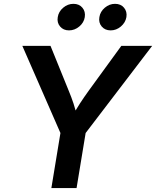

<svg xmlns="http://www.w3.org/2000/svg" viewBox="-20 -962 798 982"><path d="M242.7 0 289.1 -281.7 94.2 -727.5H238.3L330.6 -500Q345.2 -465.3 356.2 -431.9Q367.2 -398.4 377 -355H342.8Q366.7 -398.9 388.7 -432.6Q410.6 -466.3 435.1 -500L600.6 -727.5H758.3L418 -281.7L371.6 0ZM545.9 -806.6Q517.1 -806.6 500.2 -826.4Q483.4 -846.2 488.3 -874.5Q492.7 -902.8 516.1 -922.6Q539.6 -942.4 568.4 -942.4Q597.7 -942.4 614.3 -922.6Q630.9 -902.8 626.5 -874.5Q621.6 -846.2 598.1 -826.4Q574.7 -806.6 545.9 -806.6ZM333 -806.6Q304.2 -806.6 287.4 -826.4Q270.5 -846.2 275.4 -874.5Q279.8 -902.8 303.2 -922.6Q326.7 -942.4 355.5 -942.4Q384.8 -942.4 401.4 -922.6Q418 -902.8 413.6 -874.5Q409.2 -846.2 385.5 -826.4Q361.8 -806.6 333 -806.6Z"/></svg>

Font: Inter 20pt SemiBold
Style: Italic
Weight: 600
Italic angle: -9.3988°
Version: Version 4.001;git-66647c0bb